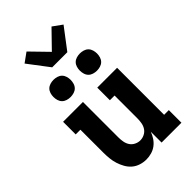

<svg xmlns="http://www.w3.org/2000/svg" viewBox="-292 -1081 1184 1184"><g transform="rotate(-45 300.0 -489.0)"><path d="M243 8Q218 8 193 0Q168 -8 149 -24.5Q130 -41 117.5 -63.5Q105 -86 97.5 -110Q90 -134 87.5 -159.5Q85 -185 85 -210V-410H44V-520H217V-210Q217 -191 220.5 -171.5Q224 -152 234.5 -136Q245 -120 263 -111Q281 -102 300 -102Q319 -102 337 -111Q355 -120 365.5 -136Q376 -152 379.5 -171.5Q383 -191 383 -210V-410H342V-520H515V-110H556V0H383V-94Q375 -72 362 -52.5Q349 -33 330.5 -19Q312 -5 289 1.5Q266 8 243 8ZM415 -595Q400 -595 385 -599.5Q370 -604 359.5 -614.5Q349 -625 344.5 -640Q340 -655 340 -670Q340 -685 344.5 -700Q349 -715 359.5 -725.5Q370 -736 385 -740.5Q400 -745 415 -745Q430 -745 445 -740.5Q460 -736 470.5 -725.5Q481 -715 485.5 -700Q490 -685 490 -670Q490 -655 485.5 -640Q481 -625 470.5 -614.5Q460 -604 445 -599.5Q430 -595 415 -595ZM185 -595Q170 -595 155 -599.5Q140 -604 129.5 -614.5Q119 -625 114.5 -640Q110 -655 110 -670Q110 -685 114.5 -700Q119 -715 129.5 -725.5Q140 -736 155 -740.5Q170 -745 185 -745Q200 -745 215 -740.5Q230 -736 240.5 -725.5Q251 -715 255.5 -700Q260 -685 260 -670Q260 -655 255.5 -640Q251 -625 240.5 -614.5Q230 -604 215 -599.5Q200 -595 185 -595ZM234 -805 130 -942 191 -986 300 -874 409 -986 470 -942 366 -805Z"/></g></svg>

Font: Iosevka HT Extrabold Extended
Style: Regular
Weight: 800
Width: 7
Monospace: yes
Designer: Belleve Invis
Foundry: Belleve Invis
Version: Version 32.3.0; ttfautohint (v1.8.4)